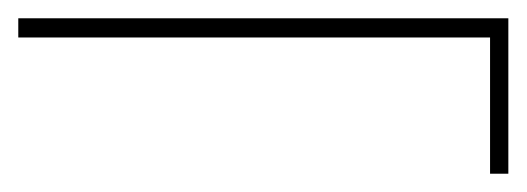

<svg xmlns="http://www.w3.org/2000/svg" viewBox="-38 -445 576 210"><path d="M498 -255V-404H-18V-425H518V-255Z"/></svg>

Font: DM Sans 17pt Thin
Style: Regular
Weight: 250
Version: Version 4.004;gftools[0.9.30]